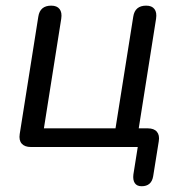

<svg xmlns="http://www.w3.org/2000/svg" viewBox="-20 -513 638 670"><path d="M474.2 136.9Q457.7 136.9 450.4 126Q443.1 115.1 445.5 95.6L460.7 0H87.8Q66.3 0 55.9 -11.7Q45.4 -23.4 48.8 -45.3L113.7 -454.9Q119.5 -493.3 158.9 -493.3Q178.7 -493.3 187.9 -481.4Q197.1 -469.5 193.7 -447.6L133.2 -65.1H383.1L445 -454.9Q450.8 -493.3 490.2 -493.3Q510 -493.3 519 -481.4Q528 -469.5 524.6 -447.6L461.1 -46L439.4 -65.1H496Q517.5 -65.1 527.5 -53.2Q537.5 -41.3 534.1 -20.3L514.5 102Q508.7 136.9 474.2 136.9Z"/></svg>

Font: Nunito Variable Extra Light
Style: Italic
Weight: 200
Italic angle: -9°
Designer: Vernon Adams
Foundry: Vernon Adams
Version: Version 3.602